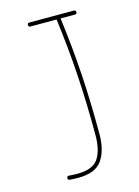

<svg xmlns="http://www.w3.org/2000/svg" viewBox="-103 -710 558 770"><g transform="rotate(-15 176.0 -325.0)"><path d="M88.4 -643.1Q88.4 -651.4 96.7 -651.4H280.8Q289.6 -651.4 289.6 -643.1Q289.6 -634.8 280.8 -634.8H221.7Q237.8 -512.2 245.1 -395.5Q252.4 -278.8 252.4 -146.5Q252.4 -80.1 224.9 -39.6Q197.3 1 126 1Q107.4 1 89.8 -0.5Q81.1 -1.5 82 -9.3Q83 -18.1 91.3 -17.1Q108.4 -15.6 126 -15.6Q189.5 -15.6 212.6 -49.3Q235.8 -83 235.8 -146.5Q235.8 -278.3 228.5 -395.3Q221.2 -512.2 205.1 -634.8H96.7Q88.4 -634.8 88.4 -643.1Z"/></g></svg>

Font: Mikhak-DS1-FD Thin
Style: Regular
Weight: 100
Designer: Amin Abedi
Version: Version 3.2